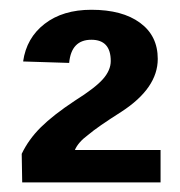

<svg xmlns="http://www.w3.org/2000/svg" viewBox="-20 -716 373 397"><path d="M312 -338.9H25.9L24.9 -397.9Q39.1 -427.7 64.5 -452.9Q89.8 -478 134.8 -507.8Q176.8 -534.2 192.9 -552.5Q209 -570.8 209 -589.8Q209 -633.8 168.9 -633.8Q127.4 -633.8 123 -585.9L27.8 -588.9Q34.7 -637.7 72.3 -666.7Q109.9 -695.8 168.9 -695.8Q232.9 -695.8 269.5 -668.9Q306.2 -642.1 306.2 -594.2Q306.2 -533.7 231 -484.9Q181.6 -453.6 162.1 -437Q141.6 -421.9 134.8 -405.8H312Z"/></svg>

Font: Libra Sans Modern
Style: Bold
Weight: 700
Foundry: Stefan Peev, Context Ltd
Version: Version 1.000